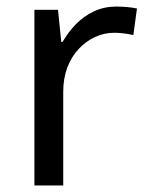

<svg xmlns="http://www.w3.org/2000/svg" viewBox="-20 -566 453 586"><path d="M335 -546Q350 -546 367.5 -544.5Q385 -543 398 -540L387 -459Q374 -462 358.5 -464Q343 -466 329 -466Q298 -466 270 -453Q242 -440 220 -416.5Q198 -393 185.5 -360Q173 -327 173 -286V0H85V-536H157L167 -438H171Q188 -468 212 -492.5Q236 -517 267 -531.5Q298 -546 335 -546Z"/></svg>

Font: lsinhala85
Style: Book
Weight: 400
Designer: Jelle Bosma - Monotype Design Team
Foundry: Monotype Imaging Inc.
Version: Version 2.003